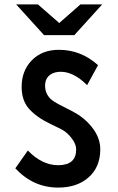

<svg xmlns="http://www.w3.org/2000/svg" viewBox="-20 -811 540 875"><path d="M180.7 -650.9 53.7 -791H152.8L250 -706.1L346.7 -791H445.8L318.8 -650.9ZM106.9 -125Q171.9 -58.1 245.1 -58.1Q327.1 -58.1 327.1 -129.9Q327.1 -154.3 307.1 -180.2Q285.6 -209 258.8 -222.2L208 -247.1Q145 -277.3 110.8 -316.9Q78.6 -354.5 78.6 -415Q78.6 -487.8 124 -535.2Q170.9 -584 248.5 -584Q348.6 -584 426.8 -514.2L377 -422.9Q315.9 -483.9 256.8 -483.9Q228.5 -483.9 210 -471.2Q185.5 -454.6 185.5 -419.9Q185.5 -385.3 210 -360.8Q222.7 -348.6 252.9 -333L311 -303.2Q362.3 -276.4 396.5 -234.4Q437 -185.1 437 -130.4Q437 -48.3 381.8 -1Q329.6 43.9 245.1 43.9Q131.8 43.9 49.8 -43.9Z"/></svg>

Font: BIZ UDGothic
Style: Bold
Weight: 700
Monospace: yes
Designer: TypeBank Co., Ltd.
Foundry: Morisawa Inc.
Version: Version 1.05